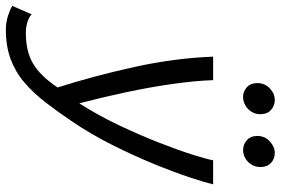

<svg xmlns="http://www.w3.org/2000/svg" viewBox="-225 -597 956 654"><g transform="rotate(90 253.0 -270.0)"><path d="M27 188Q2 188 -21 180.5Q-44 173 -54 166L-25 100Q-17 109 0.5 114.5Q18 120 37 120Q101 120 142.5 95.5Q184 71 224 12Q184 -114 154 -250.5Q124 -387 119 -518H199Q201 -457 212 -379.5Q223 -302 240.5 -220Q258 -138 278 -62Q320 -128 353.5 -199Q387 -270 412 -334Q437 -398 452.5 -447Q468 -496 472 -518H554Q548 -492 530.5 -439Q513 -386 485 -317.5Q457 -249 420.5 -176Q384 -103 340 -38Q307 11 275 52.5Q243 94 207.5 124.5Q172 155 128 171.5Q84 188 27 188ZM256 -620Q237 -620 223 -633Q209 -646 209 -668Q209 -694 227 -711Q245 -728 266 -728Q286 -728 300.5 -715Q315 -702 315 -679Q315 -662 306.5 -648.5Q298 -635 284.5 -627.5Q271 -620 256 -620ZM437 -620Q418 -620 403.5 -633Q389 -646 389 -668Q389 -694 407.5 -711Q426 -728 447 -728Q467 -728 481 -715Q495 -702 495 -679Q495 -662 486.5 -648.5Q478 -635 465 -627.5Q452 -620 437 -620Z"/></g></svg>

Font: Ubuntu Sans Mono
Style: Italic
Weight: 400
Italic angle: -13.5°
Monospace: yes
Designer: Dalton Maag Ltd
Foundry: Dalton Maag Ltd
Version: Version 1.006